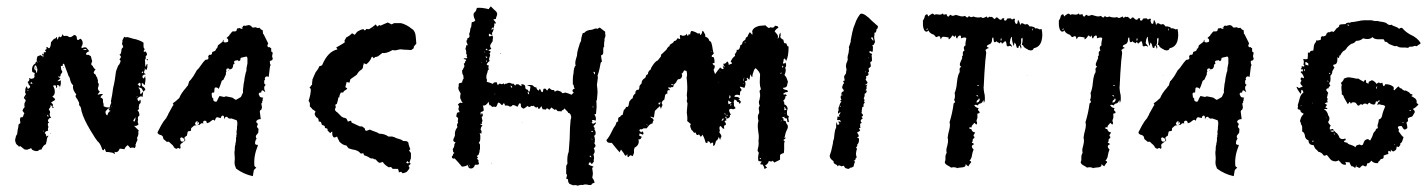

<svg xmlns="http://www.w3.org/2000/svg" viewBox="-20 -545 4504 606"><path d="M30 -93Q27 -101 28 -105L29 -109L30 -114Q32 -120 34 -121Q34 -122 36 -136Q39 -147 38 -151L41 -154L44 -156V-161L43 -166Q43 -172 46 -176Q50 -172 53 -178L55 -184L57 -188L54 -191Q54 -192 53 -193Q52 -194 51 -195Q52 -201 58 -207L57 -211V-216Q57 -221 60 -224Q62 -228 60 -230L58 -233Q54 -235 56 -238L58 -242L61 -246Q62 -250 59 -254L60 -259V-264Q62 -270 64 -273Q65 -271 66.5 -268Q68 -265 68 -264Q74 -268 75 -270Q76 -274 71 -277Q71 -281 67 -286Q75 -291 72 -298Q74 -300 75 -298L76 -297Q78 -295 86 -298Q91 -303 88 -309Q91 -312 89 -315L86 -316L82 -318Q78 -337 92 -345V-347L93 -349Q95 -351 97 -351Q95 -355 96 -359L97 -363L98 -367L103 -369L108 -371L110 -370L112 -368Q116 -366 118 -367Q118 -369 117 -370H115Q112 -370 114 -376Q116 -374 119 -373Q118 -375 118 -380H124Q126 -382 124 -384L123 -385L122 -387Q129 -390 127 -392L126 -394Q126 -395 128 -397L130 -396L132 -394Q134 -392 136 -393Q138 -395 140 -402L141 -412L144 -415L148 -420Q152 -424 154 -423L157 -426L158 -429Q160 -427 160 -425L161 -422L162 -419L163 -422L164 -425Q164 -428 167 -430Q172 -425 174 -430L176 -433L177 -438Q180 -429 187 -432Q192 -432 194 -431Q196 -429 199 -428H204L209 -431L213 -434Q218 -436 222 -429Q222 -412 233 -423Q238 -421 240 -415Q242 -409 240 -403L239 -401L238 -399Q236 -396 238 -393Q247 -397 252 -395Q257 -390 262 -383L258 -382L255 -380Q253 -379 251 -374Q254 -371 258 -372Q260 -372 261 -371Q265 -369 267 -367L271 -351Q268 -346 268 -343Q268 -339 273 -337Q272 -336 278 -328Q280 -328 281 -327V-325Q278 -323 276 -317Q275 -313 280 -311L282 -309L283 -306Q285 -301 287 -300V-297L288 -295Q290 -290 289 -289Q288 -284 292 -280L291 -273L289 -267Q289 -260 295 -256L293 -253L291 -251Q290 -250 288 -246L292 -247L297 -248Q301 -249 305 -248Q304 -248 304 -247Q304 -246 303 -245L301 -244Q299 -243 297 -237Q303 -236 305 -231V-225Q305 -221 307 -217V-210Q314 -205 327 -206Q326 -208 328 -213L331 -220V-222L330 -225Q334 -244 334 -246L337 -267Q343 -291 346 -319L348 -325L350 -330Q352 -338 356 -341L359 -347L361 -353L359 -355L357 -358Q366 -366 357 -372Q361 -374 362 -378L363 -384Q363 -393 369 -396L368 -400L366 -404Q364 -411 367 -412Q365 -417 368 -421L370 -425L372 -429Q376 -426 381 -428L386 -427L393 -425Q396 -424 401.5 -422.5Q407 -421 409 -421Q428 -415 433 -410V-399Q433 -393 437 -390L435 -387L433 -383Q437 -380 440 -383L442 -379L444 -375Q445 -371 440 -368V-361Q440 -358 437 -356Q438 -355 438 -350V-344Q438 -336 441 -334V-337L442 -340Q442 -343 446 -342L445 -338V-332Q443 -324 441 -324Q440 -324 437 -330V-325L435 -319Q433 -313 441 -311L437 -310L434 -309Q432 -308 429 -305L430 -303V-300Q432 -298 434 -297L438 -305Q440 -295 439 -290L438 -284L437 -277Q435 -277 434 -278L432 -281Q431 -284 427 -281L429 -273Q433 -271 435 -269L437 -266L439 -263L436 -259L432 -256Q430 -240 430 -239Q426 -242 421 -240L418 -238L414 -235Q413 -228 419 -225L420 -226V-228Q421 -231 422 -230Q425 -228 424 -224Q424 -218 420 -217Q418 -209 418 -207V-204L419 -202Q419 -201 414 -196Q420 -193 420 -180Q413 -177 416 -166Q414 -164 415 -159L416 -156L417 -152Q411 -146 403 -148L407 -144L411 -140L418 -133Q418 -131 416 -129Q418 -124 416 -118L414 -113L412 -108Q415 -107 413 -101L411 -97L409 -93Q410 -89 407 -89Q409 -85 408 -83L405 -77Q402 -80 398 -79H395L391 -78L387 -83L383 -87Q374 -80 373 -74L366 -75L358 -76Q352 -61 341 -66L342 -63L343 -60Q342 -58 339 -61L337 -62L335 -63Q321 -66 315 -65Q314 -67 312.5 -70.5Q311 -74 311 -75Q309 -77 309 -74L308 -72L307 -71Q305 -70 303.5 -72Q302 -74 301 -78Q296 -93 288 -99L280 -110L272 -123Q266 -132 256 -150Q238 -183 235 -206L233 -209L230 -213Q229 -217 230 -220L226 -228L224 -232L221 -236Q216 -242 221 -247Q216 -252 212 -261Q209 -271 211 -276Q205 -280 202 -291L200 -299Q200 -300 199 -301.5Q198 -303 197 -304Q196 -305 196 -306L193 -315L189 -325Q182 -343 182 -344Q177 -344 178 -337Q173 -337 172 -336L173 -327Q175 -321 177 -318L171 -309Q172 -305 170 -304Q168 -302 163 -304Q164 -301 171 -298Q164 -291 161 -289Q168 -288 172 -292V-280Q171 -275 169 -269Q169 -276 160 -277Q162 -269 157 -267V-275H154L151 -276Q148 -276 148 -273Q153 -265 153 -255Q153 -245 145 -240L148 -238L149 -237L151 -235Q153 -235 154 -231Q152 -227 148 -226L145 -224L141 -221Q151 -215 145 -209Q153 -206 147 -204L145 -206L144 -209Q143 -212 140 -213Q139 -212 139 -210L140 -209Q140 -208 134 -200Q137 -196 138 -192V-189L137 -186Q136 -180 142 -172Q137 -175 132 -167Q130 -162 135 -158Q128 -156 133 -144Q130 -139 132 -132Q125 -133 121 -125Q126 -122 126 -114L132 -117Q134 -116 130 -112L129 -109L128 -106Q128 -102 127 -99L126 -95L125 -90Q120 -88 117 -84L113 -78L111 -73Q102 -73 101 -69Q93 -66 82 -72L81 -73L80 -75Q78 -78 77 -77L73 -75Q70 -75 68 -73Q64 -72 60 -73Q56 -73 54 -76Q51 -79 49 -80L44 -84Q39 -80 37 -86Q33 -87 30 -93ZM97 -330Q95 -336 94 -338Q91 -339 90 -338Q88 -334 88 -326Q90 -327 92 -324Q94 -321 95 -315Q98 -316 97 -320Q99 -325 97 -330ZM313 -193V-189L314 -186Q315 -182 319 -181Q321 -192 329 -195L327 -196L325 -197Q323 -197 323 -199Q324 -200 325 -201Q326 -202 327 -202Q322 -204 319 -200L316 -197ZM427 -266 425 -267 422 -268Q419 -270 417 -268Q425 -260 422 -250Q424 -248 427 -250L429 -253L432 -256L430 -261ZM421 -284 418 -282 414 -279Q415 -279 417 -277L419 -274Q419 -271 423 -274Q425 -282 421 -284ZM405 -171 402 -167Q399 -163 404 -161Q409 -169 407 -175ZM242 -388Q250 -386 254 -389Q249 -392 242 -388ZM78 -286 77 -284 76 -281H82Q83 -282 81 -284L80 -285ZM431 -320 429 -318 427 -315Q428 -314 429 -314Q430 -314 430 -315L432 -316Q432 -319 431 -320ZM129 -181 130 -179V-178Q132 -175 133 -178L132 -181L130 -183Q129 -183 129 -181ZM447 -358V-354L444 -356L441 -358ZM330 -211 335 -206Q332 -211 330 -211ZM410 -237 415 -242Q412 -242 410 -237ZM71 -261Q66 -261 65 -260Q68 -258 71 -261ZM93 -328 92 -330V-332L94 -331L95 -329Q94 -329 93 -328ZM97 -351V-346Q99 -348 97 -351ZM178 -330 179 -332 180 -333Q182 -330 178 -330ZM118 -131 116 -133Q115 -131 115.5 -130.5Q116 -130 118 -131ZM62 -237Q63 -238 63 -239Q62 -240 62 -239Q61 -239 61 -238Q61 -237 62 -237ZM327 -206V-202Q329 -204 327 -206ZM139 -124 140 -125Q142 -124 141 -123ZM104 -349H105V-351Q104 -351 104 -349ZM115 -361Q115 -363 114 -363Q114 -361 115 -361ZM169 -266H168Q168 -268 169 -268ZM167 -281H168ZM398 -91H399L398 -92ZM141 -162H142Z M477 -126Q478 -127 478 -129Q480 -133 489 -150Q497 -164 502 -169Q505 -172 506 -175Q506 -176 507.5 -178Q509 -180 510 -182Q511 -184 511 -185Q512 -186 512 -187L517 -196L522 -205L526 -212H527V-217L525 -219Q526 -219 535 -226Q537 -228 540 -230.5Q543 -233 544 -234L546 -236Q551 -250 568 -269L569 -271Q571 -273 573 -275L577 -288Q581 -291 590 -304Q593 -309 596.5 -315Q600 -321 601 -323Q607 -328 615 -340Q621 -349 628 -356L634 -357Q635 -357 637 -359L638 -361V-362L637 -367L640 -372H644Q648 -372 649 -376L650 -381L658 -384L661 -387Q663 -388 661 -390V-391Q665 -391 666 -395L668 -402L681 -412L683 -414L684 -419H687Q686 -419 686 -418Q684 -416 686 -413Q688 -411 691 -411L697 -412Q698 -412 700 -414Q701 -417 700 -418V-420L699 -422Q697 -424 695 -425L698 -428Q704 -432 705 -436L707 -438Q709 -441 711 -443L714 -446H722Q724 -446 725 -447L727 -449L728 -455L735 -456Q736 -457 737 -457Q739 -454 742 -454Q746 -454 747 -458V-459Q747 -462 746 -463L752 -464H753Q755 -462 756 -464L766 -466L773 -463L774 -461Q775 -458 779 -458L788 -459L791 -457Q794 -456 797 -457L798 -458L804 -452Q804 -451 806 -451L809 -450L810 -441V-439Q813 -436 813 -435Q819 -424 826 -409V-407L824 -402V-400L825 -398L827 -396H832Q833 -393 836 -393V-384Q836 -382 839 -380L841 -379L839 -369V-366L841 -360L839 -355L836 -354Q830 -353 832 -349V-345L833 -342L834 -341V-339L833 -337Q832 -336 832 -334L828 -302L826 -303L823 -304Q820 -304 818 -302Q815 -299 816 -296L817 -294L815 -292Q814 -291 814 -289V-283Q814 -280 817 -278H819Q818 -277 816 -274L814 -271V-266Q814 -262 815 -261L816 -259V-257L817 -256V-254L812 -258Q809 -261 806 -259Q804 -253 804 -253L805 -252L802 -253H800L798 -251Q795 -248 797 -247Q799 -241 801 -239L804 -238L807 -237H811L810 -235Q809 -234 809 -230L810 -228Q806 -227 808 -223V-222L807 -221Q805 -219 805 -217L807 -206L806 -204V-202Q805 -198 803 -198Q800 -196 800 -193L803 -169Q795 -169 791 -165Q787 -161 790 -158L794 -154L792 -148Q790 -145 792 -143L796 -138L795 -126L788 -117Q787 -114 788 -111L790 -107Q785 -102 785 -92Q785 -91 787 -89Q788 -88 790 -88H793L794 -86Q780 -52 783 -22Q783 -20 786 -18L789 -16L782 -9Q782 -8 781 -7L778 11Q749 5 725 -13L723 -19Q719 -26 721 -42V-48Q719 -62 721 -72Q721 -82 722 -86L723 -88V-91Q725 -99 725 -101V-111Q727 -113 726 -118L727 -121V-123Q726 -127 727 -133L728 -138V-144L729 -152V-159Q729 -161 728 -162Q728 -166 725 -166L711 -171H708L706 -170L704 -171L702 -172H700L699 -173Q699 -176 697 -176Q694 -177 693 -176Q688 -174 688 -169H687V-175Q687 -180 683 -180Q681 -180 680 -179Q678 -177 678 -176L677 -172Q676 -173 674 -173L666 -175Q663 -175 661 -172L658 -164L655 -166Q653 -168 650 -166L641 -159Q640 -159 639 -158L633 -156L632 -160Q631 -164 627 -164H625Q624 -164 622 -162Q621 -161 621 -159L622 -155L619 -156H616L614 -155L610 -151L602 -150L594 -149Q593 -149 592 -148L585 -142L584 -141L583 -139V-133Q581 -131 577 -131Q572 -131 572 -127L570 -117L564 -113Q563 -112 563 -112Q563 -110 562 -110Q562 -108 563 -107L565 -103L564 -101Q564 -100 563 -100L551 -91Q549 -89 549 -86L550 -79L548 -75L545 -77Q542 -79 540 -77L536 -75L535 -76Q532 -77 529 -80Q528 -85 519 -92L515 -96Q513 -98 511 -98L507 -97L496 -106L494 -114L492 -116Q489 -119 487 -119Q480 -120 477 -126ZM656 -253H653Q648 -253 648 -248L649 -240Q649 -238 650 -237L654 -233L653 -232Q653 -225 660 -224H661Q665 -224 665 -227Q667 -229 667 -231L670 -237Q672 -241 673 -242L687 -239Q689 -239 690 -240L693 -241L713 -237L722 -231Q724 -229 727 -231L739 -238L741 -240L746 -251Q747 -251 747 -253Q746 -258 748 -271L749 -280L751 -290L752 -299L754 -308L755 -313L756 -317Q757 -318 757.5 -321Q758 -324 758 -326V-330L759 -335L760 -340L761 -345V-362L759 -366Q756 -367 755 -366L742 -363Q739 -363 739 -359L738 -354L733 -352Q733 -354 730 -355H728L726 -354H723Q722 -354 721 -353L719 -351V-348L720 -346L721 -345L718 -343Q716 -341 716 -340Q715 -327 708 -327L707 -326L705 -325Q705 -327 704 -327L703 -328Q702 -328 701 -329Q700 -330 699 -329L696 -328Q693 -325 694 -322Q695 -321 695 -320L693 -316V-310L685 -293L681 -291Q679 -289 679 -287Q674 -271 670 -264Q668 -269 661 -269Q657 -269 657 -264ZM551 -111 549 -109Q548 -108 549 -107Q549 -98 555 -98H558Q562 -99 562 -102V-105L561 -107L556 -110Q555 -112 551 -111ZM602 -150 604 -151H605L608 -154Q608 -158 607 -159L605 -160L603 -162H601Q599 -162 597 -159V-158L596 -156Q595 -154 596 -153L598 -151Q599 -150 602 -150ZM604 -158Q605 -158 605 -157V-155L601 -159Q604 -159 604 -158ZM744 -456 743 -459 747 -460 746 -458Q745 -456 744 -456ZM702 -321 701 -323 703 -324Q703 -322 702 -321ZM696 -168V-169L697 -170Q697 -168 696 -168Z M958 -209V-219Q957 -223 954 -227Q961 -247 961 -263Q960 -266 957 -269L961 -273L962 -275L965 -278V-284L966 -291Q966 -295 967 -296L970 -303L973 -310Q976 -318 980 -322Q984 -326 988 -336L995 -338L997 -340Q1015 -383 1045 -389Q1044 -392 1041 -395L1055 -403L1068 -411V-414L1067 -416Q1070 -422 1073 -427Q1084 -432 1091 -440L1095 -438L1099 -435L1102 -438L1105 -442Q1107 -445 1111 -447L1119 -451Q1125 -453 1127 -453L1129 -451L1131 -449L1133 -450Q1135 -452 1137 -454L1141 -453H1145L1156 -460L1166 -468L1168 -465L1171 -461Q1174 -464 1177 -466L1181 -464L1192 -469L1204 -474L1216 -468L1220 -470L1224 -472H1245Q1256 -470 1272 -460L1277 -456Q1278 -455 1280.5 -453.5Q1283 -452 1284 -451Q1291 -443 1292 -431L1293 -420L1294 -407Q1287 -400 1286 -397V-393L1278 -387L1263 -388Q1252 -388 1249 -389Q1242 -390 1232 -387Q1227 -385 1219 -387Q1198 -375 1187 -378Q1180 -373 1174 -368L1170 -366L1164 -365L1160 -361L1157 -364L1155 -366Q1154 -365 1153 -365Q1149 -352 1136 -342L1132 -344L1128 -345Q1128 -343 1127.5 -341Q1127 -339 1126 -338V-336Q1126 -328 1119 -324Q1112 -320 1106 -309L1096 -302L1086 -295Q1085 -292 1083 -284L1079 -285L1074 -286L1073 -282L1072 -278L1071 -274L1070 -270L1076 -266L1074 -263L1071 -261Q1065 -258 1063 -253H1056Q1051 -245 1051 -238Q1049 -238 1048 -237L1046 -227L1043 -217L1041 -216L1038 -214L1039 -211L1040 -207Q1038 -204 1037 -198L1038 -197L1039 -195L1042 -192Q1046 -190 1047 -188L1052 -183Q1058 -176 1063 -174L1068 -173L1073 -171L1076 -166L1078 -161L1083 -163L1088 -164L1090 -158L1103 -152L1116 -146H1123Q1124 -145 1126 -143.5Q1128 -142 1130 -141L1131 -140L1132 -137L1133 -133H1135L1136 -132L1142 -134L1147 -136L1154 -133L1162 -130Q1172 -127 1177 -123Q1194 -123 1206 -114H1218Q1227 -112 1230 -109H1232L1234 -108L1244 -105Q1247 -104 1253 -100Q1261 -100 1264 -99L1266 -98Q1268 -96 1269 -95Q1269 -91 1271 -85L1275 -74L1271 -70L1274 -66L1277 -62V-46L1272 -31H1274L1275 -30Q1277 -27 1273 -25L1271 -23L1269 -21L1271 -19L1272 -17Q1273 -13 1269 -9L1266 -5L1263 -2L1258 0L1251 2L1248 -1L1246 -3L1243 -2L1239 -1L1238 -7L1236 -12H1219L1218 -14Q1216 -16 1214 -18L1207 -17Q1193 -25 1188 -34L1179 -31Q1174 -32 1172 -35L1169 -38L1166 -42Q1165 -41 1160 -43L1157 -45H1154Q1153 -44 1148 -46L1142 -50L1135 -53L1129 -55L1127 -61H1123L1119 -60L1113 -66Q1104 -72 1093 -73Q1091 -74 1080 -77Q1078 -79 1077 -81L1073 -86Q1063 -86 1051 -98Q1051 -100 1049.5 -102Q1048 -104 1046.5 -107.5Q1045 -111 1044 -114Q1038 -111 1034 -111Q1027 -116 1029 -129Q1028 -130 1025 -128L1024 -126L1022 -125L1014 -133Q1014 -138 1013 -139L1010 -140L1006 -141Q1005 -142 1005 -147Q1002 -149 996 -151L993 -160L989 -161L986 -162Q986 -173 978 -175Q976 -178 974 -182L973 -186Q974 -189 976 -193L971 -197L965 -201L964 -203L962 -205ZM1265 -37 1264 -34 1262 -31Q1268 -28 1271 -31ZM1157 -457 1158 -455Q1159 -455 1159 -456Q1158 -457 1157 -457Z M1410 -55Q1408 -57 1414 -63Q1409 -64 1410 -70Q1408 -73 1410 -76L1412 -79L1413 -82L1414 -85V-89Q1416 -94 1418 -96Q1409 -97 1411 -106L1414 -112L1416 -118Q1414 -132 1424 -144Q1420 -151 1426 -158Q1424 -162 1425 -164L1426 -170Q1425 -175 1420 -177L1421 -183L1422 -187Q1423 -191 1431 -191Q1429 -194 1427 -200V-203L1428 -205Q1430 -210 1425 -215Q1432 -222 1434 -221L1436 -220Q1439 -220 1440 -221Q1440 -222 1439 -223L1437 -225Q1435 -226 1436 -229Q1430 -234 1434 -250L1431 -255L1428 -261Q1425 -268 1428 -273Q1427 -280 1429 -282L1433 -283L1439 -285Q1438 -287 1440 -291L1441 -294L1443 -296V-301L1442 -308Q1440 -310 1439 -314V-318L1438 -322Q1440 -323 1442 -328L1444 -332L1446 -336L1445 -340L1444 -344L1445 -345Q1446 -346 1447 -346L1448 -349Q1448 -353 1451 -353Q1452 -357 1449 -357L1446 -358L1443 -361H1454Q1456 -362 1454 -364L1453 -366V-367Q1455 -372 1451 -376Q1453 -382 1449 -391Q1452 -398 1451 -402H1456L1455 -407L1453 -411Q1451 -418 1455 -419Q1453 -425 1460 -426Q1462 -428 1462 -433L1461 -436V-439L1463 -444L1464 -450Q1464 -456 1467 -459L1468 -467L1469 -475Q1478 -476 1480 -481Q1472 -496 1476 -505Q1480 -506 1482 -511L1484 -516L1485 -520Q1499 -522 1523 -516L1524 -519L1526 -521Q1527 -523 1529 -525L1534 -520L1539 -515Q1548 -508 1549 -503Q1550 -501 1548 -495L1546 -490L1545 -485Q1539 -485 1537 -483Q1546 -475 1545 -470L1543 -471L1541 -472L1540 -468V-464Q1538 -457 1537 -456Q1539 -453 1536 -446L1533 -441Q1533 -437 1534 -435Q1531 -434 1529 -436L1527 -437L1525 -439Q1523 -437 1523 -436V-432Q1525 -428 1533 -433Q1536 -432 1536 -425L1535 -420V-415L1531 -409L1528 -404Q1525 -398 1531 -391Q1524 -388 1521 -386Q1527 -384 1528 -383Q1529 -380 1525 -376Q1527 -374 1527 -370L1525 -364Q1522 -356 1526 -353L1521 -349L1517 -344Q1514 -340 1523 -338Q1520 -332 1523 -326Q1518 -322 1519 -318Q1512 -302 1517 -293V-291L1516 -287Q1530 -283 1536 -280Q1537 -284 1540 -285H1543L1547 -286Q1548 -284 1549.5 -280.5Q1551 -277 1551 -276Q1553 -278 1555 -280L1557 -281Q1560 -281 1561 -280Q1565 -278 1569 -282L1573 -278Q1574 -282 1580 -281Q1585 -285 1591 -283L1595 -281Q1598 -280 1601 -281L1602 -279L1604 -277Q1606 -275 1607 -275Q1607 -278 1610 -279H1615L1618 -278L1620 -276L1626 -273V-276L1625 -279Q1636 -280 1638 -272V-268L1639 -265Q1640 -263 1647 -261Q1645 -258 1652 -256Q1652 -258 1652.5 -261Q1653 -264 1653.5 -266Q1654 -268 1654 -269.5Q1654 -271 1654 -272L1649 -274L1643 -276Q1657 -278 1662 -275L1664 -273L1666 -271Q1668 -270 1674 -268Q1672 -264 1680 -259L1682 -262L1684 -265L1686 -262L1687 -259Q1688 -255 1692 -254Q1694 -256 1694 -258L1695 -263Q1695 -266 1702 -265Q1706 -258 1708 -260L1710 -264Q1712 -266 1714 -267Q1719 -262 1722 -261H1726Q1730 -261 1731 -255Q1736 -260 1741 -259L1747 -257L1752 -255Q1753 -248 1764 -253L1774 -250L1784 -246L1791 -253Q1786 -256 1787 -260Q1788 -264 1794 -265L1792 -269Q1791 -271 1791 -274Q1791 -276 1790 -277L1788 -279V-294Q1788 -297 1788.5 -303Q1789 -309 1790 -312Q1791 -334 1797 -338Q1794 -346 1798 -359L1801 -369L1802 -379L1804 -388L1807 -398Q1810 -410 1814 -416Q1814 -425 1819 -440Q1820 -440 1822 -441Q1824 -442 1825 -442Q1831 -450 1847 -451L1851 -452L1856 -454Q1861 -456 1866 -454Q1868 -455 1870 -456.5Q1872 -458 1873 -458L1882 -451L1890 -445V-439L1891 -434Q1891 -428 1888 -423V-417L1887 -411Q1886 -404 1887 -398Q1884 -396 1884 -391V-382Q1885 -372 1877 -370Q1878 -359 1880 -351Q1879 -351 1876 -347L1874 -337L1872 -327Q1869 -314 1866 -306Q1868 -300 1866 -292L1865 -284L1864 -277Q1866 -263 1866 -253L1865 -241L1864 -229L1862 -227Q1863 -221 1863 -206L1862 -196L1861 -185H1859L1856 -184Q1863 -174 1860 -164Q1851 -168 1848 -165Q1852 -160 1847 -158Q1850 -154 1854 -155L1857 -157L1861 -159Q1862 -155 1853 -147Q1859 -139 1856 -136Q1860 -132 1860 -125Q1860 -117 1855 -117Q1860 -105 1856 -92Q1864 -84 1854 -77Q1857 -72 1857 -68Q1857 -62 1853 -58Q1855 -52 1855 -46L1854 -40V-34L1852 -32Q1850 -29 1848 -27Q1843 -32 1842 -34L1840 -31L1837 -27Q1839 -24 1845 -22L1849 -21L1854 -18Q1849 -16 1849 -15L1850 -8L1851 -1Q1852 4 1850 12Q1848 16 1853 21L1855 26L1857 31L1853 33L1848 35Q1848 39 1843 39H1839L1835 38Q1824 36 1820 39Q1816 38 1811 39L1803 41Q1796 38 1789 40Q1785 38 1777 35Q1774 31 1773 27V22Q1773 20 1767 19L1768 15L1769 11Q1771 6 1767 4V-18Q1767 -24 1771 -28Q1769 -52 1775 -66Q1779 -110 1779 -141Q1779 -143 1781 -167Q1784 -174 1782 -180Q1780 -188 1773 -189Q1773 -191 1771 -193L1768 -196Q1763 -201 1762 -203Q1762 -202 1761 -202L1760 -200L1757 -198Q1753 -197 1752 -193Q1750 -194 1746 -194H1742Q1739 -194 1735 -200Q1733 -200 1731 -198L1728 -200L1726 -202Q1723 -203 1720 -206Q1716 -199 1714 -199Q1713 -199 1706 -204Q1705 -200 1701 -199L1697 -200H1693Q1692 -202 1690.5 -205.5Q1689 -209 1689 -210L1685 -205Q1684 -202 1682 -202Q1678 -199 1678 -208Q1675 -205 1671 -206Q1666 -208 1665 -212Q1664 -209 1657 -211Q1651 -204 1644 -211Q1642 -207 1639 -206L1636 -204L1633 -202Q1624 -205 1624 -211V-215Q1624 -217 1622 -219Q1618 -219 1617 -215L1615 -211L1613 -208Q1605 -213 1601 -213Q1598 -215 1596 -211Q1590 -206 1585 -211L1580 -212H1574L1573 -214V-216Q1573 -218 1569 -219Q1566 -213 1565 -213L1563 -214L1560 -217Q1557 -221 1552 -221Q1552 -220 1550 -216L1548 -211Q1545 -205 1539 -209Q1535 -206 1532 -209L1529 -212Q1528 -213 1525 -213Q1524 -214 1522 -224Q1514 -210 1504 -212L1506 -204L1507 -196Q1506 -196 1505 -195Q1504 -194 1503 -193L1499 -192Q1495 -191 1498 -182Q1500 -186 1501 -189Q1504 -184 1504 -182Q1504 -177 1500 -176Q1502 -166 1503 -163Q1499 -159 1502 -154H1496Q1496 -152 1499 -151L1501 -150L1503 -148Q1498 -146 1497 -136Q1499 -132 1500 -131Q1500 -126 1499 -123L1497 -124L1494 -125L1496 -117V-108Q1496 -99 1491 -94Q1496 -90 1495 -86V-74L1494 -71Q1492 -68 1494 -66L1492 -62L1491 -58Q1490 -55 1485 -53Q1487 -49 1489 -47L1485 -45Q1492 -38 1490 -37V-34Q1490 -33 1492 -29Q1491 -25 1486 -25H1479Q1477 -17 1471 -14Q1462 -11 1458 -18Q1458 -18 1457 -20Q1456 -23 1456 -25Q1452 -20 1438 -19L1427 -32L1415 -45Q1410 -43 1407 -47Q1404 -51 1410 -55ZM1531 -453Q1531 -452 1532 -451Q1533 -451 1534 -452Q1535 -453 1537 -456L1536 -457L1534 -458Q1532 -454 1531 -453ZM1650 -247Q1651 -248 1649 -252L1648 -255L1647 -257Q1643 -250 1650 -247ZM1514 -367Q1513 -368 1513 -367Q1513 -365 1514 -364L1517 -361Q1518 -362 1518 -363L1517 -365Q1515 -367 1514 -367ZM1857 -318H1852L1854 -316L1855 -314Q1855 -312 1857 -310Q1858 -311 1858 -314ZM1597 -270 1595 -273Q1593 -275 1591 -275Q1593 -271 1594 -268Q1595 -268 1597 -270ZM1842 -55V-52L1841 -50Q1846 -48 1847 -49ZM1852 -130Q1848 -134 1846 -130Q1849 -127 1852 -130ZM1512 -388 1518 -386V-389L1517 -392L1515 -390Q1513 -389 1512 -388ZM1853 -205Q1852 -206 1852 -212Q1849 -205 1853 -205ZM1516 -349V-356Q1512 -350 1516 -349ZM1458 -18Q1463 -20 1463 -25Q1461 -21 1458 -18ZM1851 -105 1845 -108Q1848 -104 1851 -105ZM1509 -382V-383Q1508 -382 1508 -381Q1509 -381 1511 -379Q1512 -380 1510 -381ZM1500 -349 1499 -348V-347Q1502 -347 1500 -349ZM1560 -376V-378Q1557 -378 1559 -376Q1560 -375 1560 -376ZM1459 -24Q1460 -25 1458 -25Q1457 -24 1459 -24ZM1627 -158 1629 -160Q1627 -160 1627 -158ZM1543 -249H1541V-248Q1543 -246 1543 -249ZM1532 -31V-29Q1532 -28 1533 -29V-30Q1533 -31 1532 -31ZM1122 -83V-82Q1123 -83 1122 -83Z M1911 -94H1905L1900 -95Q1896 -96 1894 -103Q1902 -111 1912 -132Q1916 -141 1922 -149L1924 -153L1925 -157Q1927 -162 1931 -161V-171Q1933 -176 1937 -176Q1941 -183 1945 -182L1949 -198Q1955 -202 1956 -208Q1961 -205 1964 -212L1965 -219Q1966 -221 1966 -224Q1972 -233 1977 -235Q1977 -240 1980 -245L1983 -248L1986 -251Q1984 -255 1988 -259Q1990 -263 1995 -261L1998 -267V-271Q1998 -275 2005 -282Q2005 -293 2016 -299L2018 -302L2019 -306Q2020 -309 2025 -311Q2025 -320 2034 -326Q2034 -331 2043 -343Q2052 -354 2056 -354L2059 -358L2063 -363Q2068 -368 2066 -372Q2070 -375 2080 -385L2084 -389L2086 -393Q2089 -398 2093 -399Q2093 -403 2097 -406L2101 -408L2105 -411Q2107 -416 2110 -416Q2112 -416 2114 -418Q2117 -421 2118 -424H2120L2122 -423Q2125 -421 2127 -423Q2125 -431 2126.5 -433.5Q2128 -436 2134 -432Q2146 -432 2147 -439Q2151 -427 2153 -435Q2154 -436 2154 -438L2156 -437L2158 -435Q2159 -444 2162 -447Q2164 -448 2174 -444L2178 -442L2181 -440Q2186 -438 2187 -441Q2189 -439 2189 -438L2190 -436L2191 -434Q2194 -437 2195 -440L2196 -444L2197 -448Q2201 -446 2202 -443L2203 -440L2205 -438L2206 -434V-429Q2214 -427 2217 -421L2219 -416Q2220 -415 2224 -413L2225 -410L2226 -407L2228 -399L2229 -392Q2231 -379 2233 -376L2231 -374L2229 -372Q2225 -370 2227 -365H2232Q2236 -358 2235 -346H2232L2229 -345Q2231 -339 2236 -338Q2236 -332 2235 -330L2234 -328L2233 -327Q2231 -325 2237 -311L2245 -322L2253 -332Q2258 -327 2262 -327Q2266 -327 2261 -335L2263 -336H2265Q2263 -342 2263 -344Q2269 -342 2275 -351Q2280 -349 2280 -340Q2287 -344 2290 -344Q2291 -347 2286 -351L2289 -356L2292 -361Q2298 -368 2300 -368V-371L2299 -374Q2307 -382 2305 -388Q2311 -386 2314 -392L2316 -398L2317 -403Q2322 -403 2323 -409Q2323 -410 2323.5 -411.5Q2324 -413 2325 -414Q2329 -418 2332 -419L2333 -422L2334 -425Q2335 -428 2339 -429L2342 -436L2346 -443Q2348 -443 2350 -440L2352 -438L2354 -435Q2355 -436 2355 -441L2354 -447Q2358 -458 2372 -462Q2374 -463 2378 -463.5Q2382 -464 2384 -464L2396 -465L2400 -461L2404 -458Q2407 -455 2411 -459Q2423 -455 2426 -464L2430 -463H2433Q2435 -462 2437 -457Q2430 -455 2425 -446L2430 -440L2434 -435Q2437 -429 2434 -423Q2438 -424 2439 -431L2440 -437Q2442 -441 2443 -442Q2444 -439 2444 -433L2443 -431V-429Q2442 -425 2453 -419V-416L2454 -413Q2454 -410 2457 -408Q2462 -410 2463 -405L2465 -400Q2467 -398 2469 -398Q2469 -366 2461 -352Q2460 -358 2456 -360Q2455 -361 2454 -359Q2453 -357 2453 -353L2451 -345Q2456 -343 2459 -348Q2464 -337 2458 -331Q2463 -324 2456 -308Q2460 -305 2463 -298L2465 -292L2467 -287L2465 -280L2464 -274Q2461 -268 2452 -268Q2450 -264 2458 -262L2461 -261H2463Q2466 -260 2467 -257Q2466 -254 2462 -254H2460L2458 -253Q2454 -251 2452 -249Q2454 -245 2457 -247H2460L2463 -244Q2463 -242 2462 -242H2460L2459 -241Q2460 -234 2452 -227Q2457 -221 2455 -216Q2465 -212 2466 -202Q2463 -194 2464 -187Q2464 -179 2469 -179Q2471 -176 2468 -173L2469 -167L2470 -160Q2465 -158 2465 -163L2464 -168Q2464 -170 2462 -172Q2456 -170 2456 -175Q2459 -177 2457 -179Q2458 -175 2455 -175L2453 -176H2450Q2449 -173 2450 -172H2452L2453 -170V-164Q2460 -164 2461 -160V-158L2462 -156Q2464 -152 2466 -150Q2468 -142 2464 -136Q2464 -135 2461 -129L2459 -123L2458 -118Q2455 -109 2457 -109Q2457 -109 2460 -112Q2461 -108 2452 -103L2455 -101L2457 -98Q2455 -96 2455 -92V-73L2454 -62Q2443 -59 2442 -55V-41L2424 -32L2422 -34Q2421 -36 2419 -38Q2417 -33 2407 -37Q2402 -25 2396 -24Q2394 -22 2397 -20L2399 -18L2401 -16Q2397 -13 2392 -12Q2393 -14 2391 -19L2389 -22L2387 -26H2381Q2379 -28 2381 -31L2383 -33L2384 -35L2379 -36Q2375 -36 2374 -37Q2371 -45 2375 -63L2371 -69L2372 -76L2374 -84Q2375 -94 2374 -101Q2375 -106 2375 -116L2373 -132Q2370 -153 2374 -163Q2369 -180 2376 -188V-194L2375 -200Q2374 -207 2378 -211Q2373 -222 2377 -230Q2378 -231 2378 -236L2379 -240V-248L2378 -253Q2376 -260 2381 -262V-267Q2378 -273 2378 -286Q2379 -301 2379 -310Q2378 -318 2365 -330Q2360 -326 2359 -321L2356 -312L2355 -308V-305Q2355 -302 2354 -302Q2352 -302 2348 -311L2347 -302L2345 -293L2338 -300Q2336 -298 2337 -296L2338 -294L2339 -293L2336 -290Q2334 -290 2331 -289Q2336 -279 2329 -267L2326 -269L2322 -270Q2318 -272 2315 -271Q2316 -270 2316 -268Q2320 -265 2320 -262Q2321 -258 2316 -256Q2316 -247 2315 -244L2311 -245Q2310 -246 2308 -246Q2298 -246 2298 -240L2302 -239H2307Q2313 -237 2314 -235Q2316 -232 2313 -232H2310L2314 -229L2318 -225Q2319 -221 2314 -217Q2312 -225 2307 -223Q2306 -229 2298 -231L2297 -227L2296 -224Q2295 -221 2297 -217Q2294 -212 2302 -204Q2294 -198 2291 -201Q2274 -204 2287 -183Q2282 -182 2284 -177Q2280 -170 2271 -171L2273 -165Q2267 -164 2267 -162L2269 -159L2271 -155Q2272 -151 2269 -150Q2266 -150 2266 -148Q2264 -145 2266 -139Q2262 -138 2259 -142L2257 -145Q2255 -147 2253 -147Q2250 -144 2251 -138L2252 -133Q2252 -130 2250 -128Q2257 -118 2257 -116Q2257 -114 2256 -112L2254 -108L2253 -103Q2252 -105 2250.5 -108.5Q2249 -112 2249 -113L2247 -109L2246 -106Q2243 -102 2242 -102Q2241 -101 2239 -98L2238 -93Q2237 -88 2233 -84Q2230 -85 2231 -94Q2227 -97 2223 -91Q2220 -100 2213 -99Q2214 -95 2212.5 -94Q2211 -93 2207 -95Q2203 -111 2197 -120Q2196 -118 2194 -115Q2192 -114 2192 -113L2189 -117L2186 -121Q2182 -117 2179 -120Q2176 -122 2176 -127Q2172 -124 2169 -128L2166 -132Q2164 -134 2163 -134L2161 -139L2159 -144Q2157 -151 2161 -153Q2151 -161 2149 -163Q2150 -169 2149 -179Q2147 -192 2148 -195L2150 -219Q2146 -226 2149 -233Q2147 -248 2148 -249Q2151 -268 2147 -301Q2150 -308 2147 -321L2139 -323Q2138 -320 2137 -318.5Q2136 -317 2135 -315.5Q2134 -314 2133 -313.5Q2132 -313 2131 -313Q2135 -307 2131 -300Q2127 -294 2120 -295Q2115 -289 2114 -285L2112 -283L2110 -281L2106 -277Q2106 -270 2103 -270H2099Q2098 -270 2096 -268L2094 -269H2092Q2090 -270 2088 -267Q2095 -264 2094 -260Q2088 -262 2087 -258Q2085 -255 2087 -250Q2080 -249 2079 -243L2078 -237L2077 -231Q2067 -224 2069 -218L2070 -216L2071 -214Q2071 -212 2068 -207L2066 -201L2063 -210L2055 -203L2047 -195Q2046 -189 2044 -175Q2042 -173 2039 -175L2037 -176L2034 -177Q2032 -175 2035 -174L2038 -172L2040 -171Q2044 -166 2043 -165L2041 -162Q2040 -161 2040 -156Q2033 -154 2029 -150L2025 -145L2021 -140H2011Q2009 -138 2006 -137H2000Q1997 -134 1999 -131L2002 -129L2004 -127Q2005 -128 2007 -131Q2014 -124 2009 -120L2004 -122L1999 -124Q1998 -123 1998 -120V-116L2002 -115L2006 -113Q2005 -112 2003 -109Q2004 -108 2001 -106Q1998 -104 1995 -106Q2000 -88 1983 -79Q1981 -73 1981 -72V-67Q1982 -62 1977 -52L1971 -55L1968 -54L1966 -52Q1964 -48 1961 -50Q1960 -51 1960 -59Q1956 -52 1953 -54L1951 -57L1949 -61L1940 -73Q1939 -72 1939 -71L1938 -69Q1938 -68 1937 -67Q1936 -66 1936 -64L1929 -72L1923 -79ZM2278 -223 2279 -219V-216L2282 -217L2285 -218Q2287 -219 2289 -223Q2282 -223 2280 -228Q2278 -226 2278 -223ZM2257 -164Q2264 -164 2264 -171Q2262 -172 2260.5 -170Q2259 -168 2257 -164ZM2455 -206 2456 -205V-204Q2456 -199 2455 -197L2463 -199L2458 -204V-206Q2458 -207 2457 -208ZM2281 -235H2284Q2288 -240 2283 -245Q2281 -235 2281 -235ZM2329 -302Q2327 -297 2325 -289Q2328 -289 2329 -302ZM2058 -220 2059 -217 2060 -214 2062 -216 2063 -218Q2066 -220 2064 -222ZM2268 -176 2270 -174 2271 -171Q2274 -174 2273 -176Q2272 -177 2268 -176ZM2102 -279 2097 -278Q2101 -275 2106 -277Q2104 -279 2102 -279ZM2265 -336 2264 -334 2265 -333H2266L2268 -335Q2266 -335 2265 -336ZM2448 -338Q2449 -336 2449 -331Q2452 -334 2453 -334Q2453 -335 2448 -338ZM2278 -181 2275 -183Q2274 -183 2272 -181Q2276 -180 2278 -181ZM2271 -183Q2270 -184 2270 -184Q2270 -186 2269 -186L2268 -189Q2265 -184 2271 -183ZM2285 -212Q2287 -212 2289 -214L2287 -216Q2283 -214 2285 -212ZM2331 -414V-408Q2334 -412 2331 -414ZM2377 -46 2379 -44 2380 -42Q2382 -45 2381.5 -46Q2381 -47 2377 -46ZM2445 -311Q2445 -312 2446 -313Q2446 -314 2447 -316Q2441 -315 2445 -311ZM2446 -166 2444 -162Q2447 -162 2446 -166ZM2460 -187Q2456 -188 2456 -188Q2456 -186 2460 -187ZM2254 -320 2252 -322Q2250 -320 2254 -320ZM2326 -282 2325 -283 2324 -285Q2325 -282 2325.5 -281Q2326 -280 2327 -281Q2327 -282 2326 -282ZM2024 -150 2021 -153Q2021 -148 2024 -150ZM2226 -383 2225 -382 2226 -381Q2228 -383 2226 -383ZM2249 -283V-284L2248 -285Q2248 -283 2249 -283ZM2390 -31Q2389 -32 2388 -32Q2388 -31 2390 -31ZM2431 -436Z M2600 -58Q2604 -68 2605 -75L2607 -84L2609 -93V-96L2610 -100Q2610 -104 2612 -106Q2612 -110 2614 -124Q2615 -135 2619 -142Q2619 -155 2620 -160Q2622 -156 2624 -150L2627 -152L2630 -154Q2626 -156 2627 -163L2630 -161L2632 -159Q2634 -161 2633 -162L2632 -164V-166H2627Q2624 -165 2622 -167L2623 -172V-177H2627L2630 -176Q2630 -177 2628 -181L2631 -186L2633 -190Q2632 -192 2629 -189L2627 -187L2626 -186Q2624 -188 2625 -192L2626 -195L2627 -198Q2625 -204 2629 -210L2630 -214L2631 -217Q2633 -222 2636 -224Q2631 -227 2632 -228L2634 -229L2636 -231Q2632 -235 2634 -243L2636 -244L2640 -245Q2639 -246 2637 -246Q2636 -247 2635 -247Q2636 -256 2643 -257Q2644 -261 2638 -267Q2638 -272 2640 -276L2641 -279L2643 -281Q2645 -283 2641 -289Q2642 -290 2644 -290L2646 -291Q2644 -301 2644 -303L2647 -309Q2652 -314 2650 -318Q2653 -322 2651 -330Q2649 -336 2651 -344L2654 -351L2656 -358Q2654 -362 2656 -370L2658 -377L2659 -383V-386L2660 -390Q2660 -395 2659 -396L2661 -401L2663 -407Q2666 -415 2665 -417Q2670 -446 2674 -458L2678 -468L2682 -479Q2687 -490 2693 -498Q2699 -509 2722 -489L2730 -481L2739 -473Q2741 -471 2744 -468.5Q2747 -466 2748.5 -464.5Q2750 -463 2751 -463Q2751 -454 2746 -452Q2747 -449 2745 -445Q2744 -441 2740 -442V-435L2739 -429Q2739 -423 2741 -417Q2742 -414 2741 -410L2739 -407L2737 -403H2733Q2736 -398 2735 -392V-387L2734 -382Q2732 -380 2731 -382L2729 -383Q2726 -385 2723 -381L2727 -377L2730 -376L2732 -375V-372Q2731 -371 2731 -370L2732 -361V-352Q2726 -350 2727 -346L2728 -341L2729 -336L2727 -334L2725 -332L2721 -328L2722 -325L2723 -321Q2723 -317 2719 -316Q2726 -308 2713 -304Q2716 -299 2712 -295Q2712 -294 2715 -289L2717 -287Q2718 -286 2718 -283L2715 -280L2713 -279L2710 -276L2713 -277H2714L2718 -278Q2715 -275 2715 -272V-268Q2716 -264 2712 -261Q2712 -259 2714 -259H2716Q2715 -251 2709 -249V-242Q2707 -236 2706 -235L2707 -233L2708 -231Q2710 -229 2708 -227Q2706 -226 2708 -224L2709 -222V-220Q2704 -218 2706 -209Q2701 -207 2701 -205V-202Q2701 -199 2700 -198V-192Q2698 -189 2700 -187L2701 -186L2703 -184Q2706 -180 2699 -176L2701 -174L2703 -171Q2692 -165 2700 -157L2694 -154Q2696 -152 2695 -148V-145L2696 -142L2694 -141Q2692 -140 2691 -140Q2692 -138 2693.5 -136Q2695 -134 2695 -133Q2689 -128 2685 -127Q2690 -120 2691 -115Q2689 -113 2686 -112Q2686 -109 2690 -109Q2692 -107 2691 -100Q2690 -92 2685 -88Q2687 -86 2685 -83L2683 -81L2682 -78L2684 -77L2685 -76L2683 -69L2682 -63Q2681 -56 2684 -49Q2684 -48 2680 -44Q2681 -42 2679 -40L2676 -38L2674 -37Q2676 -36 2677 -36Q2678 -35 2679 -35L2676 -28Q2674 -22 2675 -20Q2673 -20 2670 -17L2667 -16H2665Q2661 -15 2660 -12Q2646 -12 2644 -21Q2643 -21 2643 -22Q2637 -20 2636 -20L2634 -21L2632 -22Q2628 -25 2623 -20Q2623 -24 2620 -25L2616 -27Q2610 -30 2611 -36Q2595 -47 2600 -58ZM2729 -425Q2735 -417 2736 -416Q2738 -420 2733 -428Q2732 -428 2731 -427Q2730 -426 2729 -425ZM2634 -211Q2633 -211 2631 -209L2633 -208Q2635 -210 2634 -211ZM2721 -364V-362Q2722 -361 2723 -361L2722 -363ZM2712 -317Q2713 -318 2714 -318Q2712 -320 2711 -319Q2712 -318 2712 -317Z M2904 -445Q2897 -445 2894 -459Q2893 -462 2893 -470V-480Q2894 -481 2896 -485L2898 -490Q2899 -497 2903 -499Q2907 -501 2908 -498L2909 -495L2910 -493L2914 -497L2919 -500Q2924 -505 2929 -498Q2933 -500 2936 -500L2943 -499Q2952 -498 2956 -503Q2958 -497 2961 -499L2964 -500H2968Q2968 -495 2973 -492Q2980 -500 2982 -498L2983 -496L2986 -495Q2990 -495 2997 -498L3004 -496L3011 -494Q3019 -492 3026 -495Q3028 -492 3032 -490Q3036 -489 3038 -495Q3044 -488 3052 -493L3058 -491L3064 -490Q3069 -489 3077 -491Q3081 -487 3086 -489L3090 -491Q3094 -493 3095 -493L3097 -488L3098 -489L3100 -490L3102 -492Q3103 -493 3107 -491Q3110 -493 3113 -490L3116 -487L3119 -485Q3120 -485 3121 -486Q3123 -488 3124 -490Q3128 -490 3129 -489L3133 -485Q3136 -482 3141 -483Q3142 -489 3150 -487Q3149 -485 3149 -482Q3151 -480 3152 -480Q3155 -480 3156 -481Q3158 -483 3158 -486L3164 -487H3171Q3172 -483 3176 -484L3179 -486Q3183 -486 3184 -485Q3181 -480 3184 -474Q3186 -467 3191 -471L3192 -477Q3192 -480 3194 -482Q3198 -474 3198 -474L3200 -465Q3202 -474 3209 -471L3212 -469L3215 -468Q3217 -467 3221 -469Q3223 -469 3225 -467L3228 -464Q3229 -460 3234 -462L3238 -461L3242 -460Q3246 -459 3247 -455Q3250 -458 3262 -452Q3263 -453 3267 -453Q3270 -453 3268 -451Q3272 -433 3267 -415Q3261 -396 3243 -393Q3240 -385 3233 -386L3227 -387L3222 -390L3218 -392L3214 -395Q3211 -396 3209 -402L3207 -403H3205Q3209 -417 3207 -426Q3202 -424 3203 -417V-410Q3203 -408 3201 -404Q3206 -395 3202 -391Q3202 -392 3200.5 -396Q3199 -400 3198 -402Q3196 -400 3195 -398V-396L3194 -394Q3189 -392 3188 -399L3186 -406Q3185 -408 3182 -411Q3182 -410 3180 -400Q3177 -404 3175 -415L3174 -422V-429Q3171 -428 3169 -421L3168 -415L3167 -409L3169 -406L3172 -403Q3175 -398 3174 -397Q3169 -403 3161 -398L3157 -402V-406L3156 -410Q3154 -419 3149 -412V-413Q3143 -403 3140 -412Q3139 -413 3137 -411L3136 -409L3135 -408L3133 -410L3130 -411Q3127 -412 3126 -415Q3119 -409 3117 -414L3116 -420L3115 -427Q3111 -427 3111 -418Q3111 -413 3109 -411Q3108 -407 3102 -405Q3088 -399 3101 -394Q3099 -392 3098 -392H3096L3095 -391Q3092 -388 3090 -387Q3094 -382 3092 -371L3091 -362L3090 -354Q3089 -340 3087 -313L3086 -293L3085 -274Q3084 -271 3085 -262L3086 -254L3088 -245Q3090 -224 3085 -221Q3085 -228 3084 -229Q3081 -223 3078 -220Q3074 -218 3072 -218Q3067 -216 3067 -212Q3060 -215 3058 -214Q3054 -214 3056 -211L3060 -207Q3064 -204 3069 -204Q3066 -199 3067 -198L3068 -196L3070 -194Q3074 -190 3070 -187Q3067 -188 3065.5 -186.5Q3064 -185 3065 -181V-173Q3064 -171 3063 -167.5Q3062 -164 3062 -163Q3066 -156 3062 -152L3060 -153L3058 -155Q3056 -158 3054 -156L3052 -153L3049 -150Q3046 -147 3047 -143Q3041 -144 3038 -141Q3041 -138 3046 -137Q3048 -128 3058 -127Q3051 -117 3053 -115H3054L3055 -114Q3056 -113 3055 -109Q3050 -107 3050 -103V-99Q3049 -97 3047 -95L3051 -93L3055 -90Q3041 -85 3053 -73Q3052 -71 3050 -65L3048 -56Q3047 -45 3040 -38Q3048 -35 3044 -31L3042 -29L3040 -26Q3037 -23 3037 -20Q3030 -23 3028 -28Q3029 -18 3019 -17L3010 -16Q3009 -16 3005.5 -15.5Q3002 -15 3001 -14Q2998 -17 2992 -17H2987L2982 -16L2976 -20L2969 -24Q2962 -28 2962 -34Q2964 -38 2964 -41V-48Q2964 -58 2968 -62Q2967 -66 2967 -74L2970 -86Q2974 -102 2971 -110L2973 -123L2976 -135Q2980 -151 2977 -159Q2986 -188 2990 -219Q2994 -220 2994 -224Q2994 -228 2991 -229Q2994 -234 2994 -240V-246L2993 -251Q2999 -266 3000 -282L3002 -297Q3004 -307 3006 -312Q3008 -314 3009 -318V-323Q3007 -331 3014 -334Q3006 -339 3012 -350L3014 -355L3016 -359Q3018 -364 3016 -367Q3019 -368 3019 -371V-376Q3018 -383 3024 -385Q3022 -391 3022 -395Q3024 -401 3028 -402Q3026 -406 3028 -414L3029 -419L3030 -423Q3029 -430 3013 -424Q3014 -429 3012.5 -431.5Q3011 -434 3009 -433Q3003 -431 3001 -423L2998 -426L2997 -429V-431Q2997 -436 2992 -428Q2991 -430 2989 -432Q2988 -433 2987 -433Q2985 -433 2982 -427L2978 -423Q2976 -421 2974 -421V-427Q2970 -427 2967 -428L2959 -429Q2952 -430 2950 -421Q2948 -423 2948 -425L2947 -429Q2944 -432 2940 -430L2937 -428Q2934 -428 2933 -429Q2932 -431 2928 -435L2921 -438Q2912 -443 2911 -449Q2907 -445 2904 -445ZM3070 -235 3068 -231 3064 -228Q3061 -223 3063 -221Q3070 -223 3071 -227Q3074 -230 3070 -235ZM3139 -416Q3143 -419 3140 -425Q3137 -421 3139 -416ZM3061 -245 3063 -243 3065 -241Q3066 -240 3068 -241Q3065 -246 3061 -245ZM2905 -450Q2909 -451 2907 -456Q2903 -452 2905 -450ZM3070 -274Q3068 -278 3064 -276Q3066 -273 3070 -274ZM3240 -448Q3240 -454 3241 -456Q3236 -452 3240 -448ZM3223 -305V-308Q3222 -306 3223 -305ZM3228 -359V-358Z M3333 -445Q3326 -445 3323 -459Q3322 -462 3322 -470V-480Q3323 -481 3325 -485L3327 -490Q3328 -497 3332 -499Q3336 -501 3337 -498L3338 -495L3339 -493L3343 -497L3348 -500Q3353 -505 3358 -498Q3362 -500 3365 -500L3372 -499Q3381 -498 3385 -503Q3387 -497 3390 -499L3393 -500H3397Q3397 -495 3402 -492Q3409 -500 3411 -498L3412 -496L3415 -495Q3419 -495 3426 -498L3433 -496L3440 -494Q3448 -492 3455 -495Q3457 -492 3461 -490Q3465 -489 3467 -495Q3473 -488 3481 -493L3487 -491L3493 -490Q3498 -489 3506 -491Q3510 -487 3515 -489L3519 -491Q3523 -493 3524 -493L3526 -488L3527 -489L3529 -490L3531 -492Q3532 -493 3536 -491Q3539 -493 3542 -490L3545 -487L3548 -485Q3549 -485 3550 -486Q3552 -488 3553 -490Q3557 -490 3558 -489L3562 -485Q3565 -482 3570 -483Q3571 -489 3579 -487Q3578 -485 3578 -482Q3580 -480 3581 -480Q3584 -480 3585 -481Q3587 -483 3587 -486L3593 -487H3600Q3601 -483 3605 -484L3608 -486Q3612 -486 3613 -485Q3610 -480 3613 -474Q3615 -467 3620 -471L3621 -477Q3621 -480 3623 -482Q3627 -474 3627 -474L3629 -465Q3631 -474 3638 -471L3641 -469L3644 -468Q3646 -467 3650 -469Q3652 -469 3654 -467L3657 -464Q3658 -460 3663 -462L3667 -461L3671 -460Q3675 -459 3676 -455Q3679 -458 3691 -452Q3692 -453 3696 -453Q3699 -453 3697 -451Q3701 -433 3696 -415Q3690 -396 3672 -393Q3669 -385 3662 -386L3656 -387L3651 -390L3647 -392L3643 -395Q3640 -396 3638 -402L3636 -403H3634Q3638 -417 3636 -426Q3631 -424 3632 -417V-410Q3632 -408 3630 -404Q3635 -395 3631 -391Q3631 -392 3629.5 -396Q3628 -400 3627 -402Q3625 -400 3624 -398V-396L3623 -394Q3618 -392 3617 -399L3615 -406Q3614 -408 3611 -411Q3611 -410 3609 -400Q3606 -404 3604 -415L3603 -422V-429Q3600 -428 3598 -421L3597 -415L3596 -409L3598 -406L3601 -403Q3604 -398 3603 -397Q3598 -403 3590 -398L3586 -402V-406L3585 -410Q3583 -419 3578 -412V-413Q3572 -403 3569 -412Q3568 -413 3566 -411L3565 -409L3564 -408L3562 -410L3559 -411Q3556 -412 3555 -415Q3548 -409 3546 -414L3545 -420L3544 -427Q3540 -427 3540 -418Q3540 -413 3538 -411Q3537 -407 3531 -405Q3517 -399 3530 -394Q3528 -392 3527 -392H3525L3524 -391Q3521 -388 3519 -387Q3523 -382 3521 -371L3520 -362L3519 -354Q3518 -340 3516 -313L3515 -293L3514 -274Q3513 -271 3514 -262L3515 -254L3517 -245Q3519 -224 3514 -221Q3514 -228 3513 -229Q3510 -223 3507 -220Q3503 -218 3501 -218Q3496 -216 3496 -212Q3489 -215 3487 -214Q3483 -214 3485 -211L3489 -207Q3493 -204 3498 -204Q3495 -199 3496 -198L3497 -196L3499 -194Q3503 -190 3499 -187Q3496 -188 3494.5 -186.5Q3493 -185 3494 -181V-173Q3493 -171 3492 -167.5Q3491 -164 3491 -163Q3495 -156 3491 -152L3489 -153L3487 -155Q3485 -158 3483 -156L3481 -153L3478 -150Q3475 -147 3476 -143Q3470 -144 3467 -141Q3470 -138 3475 -137Q3477 -128 3487 -127Q3480 -117 3482 -115H3483L3484 -114Q3485 -113 3484 -109Q3479 -107 3479 -103V-99Q3478 -97 3476 -95L3480 -93L3484 -90Q3470 -85 3482 -73Q3481 -71 3479 -65L3477 -56Q3476 -45 3469 -38Q3477 -35 3473 -31L3471 -29L3469 -26Q3466 -23 3466 -20Q3459 -23 3457 -28Q3458 -18 3448 -17L3439 -16Q3438 -16 3434.5 -15.5Q3431 -15 3430 -14Q3427 -17 3421 -17H3416L3411 -16L3405 -20L3398 -24Q3391 -28 3391 -34Q3393 -38 3393 -41V-48Q3393 -58 3397 -62Q3396 -66 3396 -74L3399 -86Q3403 -102 3400 -110L3402 -123L3405 -135Q3409 -151 3406 -159Q3415 -188 3419 -219Q3423 -220 3423 -224Q3423 -228 3420 -229Q3423 -234 3423 -240V-246L3422 -251Q3428 -266 3429 -282L3431 -297Q3433 -307 3435 -312Q3437 -314 3438 -318V-323Q3436 -331 3443 -334Q3435 -339 3441 -350L3443 -355L3445 -359Q3447 -364 3445 -367Q3448 -368 3448 -371V-376Q3447 -383 3453 -385Q3451 -391 3451 -395Q3453 -401 3457 -402Q3455 -406 3457 -414L3458 -419L3459 -423Q3458 -430 3442 -424Q3443 -429 3441.5 -431.5Q3440 -434 3438 -433Q3432 -431 3430 -423L3427 -426L3426 -429V-431Q3426 -436 3421 -428Q3420 -430 3418 -432Q3417 -433 3416 -433Q3414 -433 3411 -427L3407 -423Q3405 -421 3403 -421V-427Q3399 -427 3396 -428L3388 -429Q3381 -430 3379 -421Q3377 -423 3377 -425L3376 -429Q3373 -432 3369 -430L3366 -428Q3363 -428 3362 -429Q3361 -431 3357 -435L3350 -438Q3341 -443 3340 -449Q3336 -445 3333 -445ZM3499 -235 3497 -231 3493 -228Q3490 -223 3492 -221Q3499 -223 3500 -227Q3503 -230 3499 -235ZM3568 -416Q3572 -419 3569 -425Q3566 -421 3568 -416ZM3490 -245 3492 -243 3494 -241Q3495 -240 3497 -241Q3494 -246 3490 -245ZM3334 -450Q3338 -451 3336 -456Q3332 -452 3334 -450ZM3499 -274Q3497 -278 3493 -276Q3495 -273 3499 -274ZM3669 -448Q3669 -454 3670 -456Q3665 -452 3669 -448ZM3652 -305V-308Q3651 -306 3652 -305ZM3657 -359V-358Z M3573 -126Q3574 -127 3574 -129Q3576 -133 3585 -150Q3593 -164 3598 -169Q3601 -172 3602 -175Q3602 -176 3603.5 -178Q3605 -180 3606 -182Q3607 -184 3607 -185Q3608 -186 3608 -187L3613 -196L3618 -205L3622 -212H3623V-217L3621 -219Q3622 -219 3631 -226Q3633 -228 3636 -230.5Q3639 -233 3640 -234L3642 -236Q3647 -250 3664 -269L3665 -271Q3667 -273 3669 -275L3673 -288Q3677 -291 3686 -304Q3689 -309 3692.5 -315Q3696 -321 3697 -323Q3703 -328 3711 -340Q3717 -349 3724 -356L3730 -357Q3731 -357 3733 -359L3734 -361V-362L3733 -367L3736 -372H3740Q3744 -372 3745 -376L3746 -381L3754 -384L3757 -387Q3759 -388 3757 -390V-391Q3761 -391 3762 -395L3764 -402L3777 -412L3779 -414L3780 -419H3783Q3782 -419 3782 -418Q3780 -416 3782 -413Q3784 -411 3787 -411L3793 -412Q3794 -412 3796 -414Q3797 -417 3796 -418V-420L3795 -422Q3793 -424 3791 -425L3794 -428Q3800 -432 3801 -436L3803 -438Q3805 -441 3807 -443L3810 -446H3818Q3820 -446 3821 -447L3823 -449L3824 -455L3831 -456Q3832 -457 3833 -457Q3835 -454 3838 -454Q3842 -454 3843 -458V-459Q3843 -462 3842 -463L3848 -464H3849Q3851 -462 3852 -464L3862 -466L3869 -463L3870 -461Q3871 -458 3875 -458L3884 -459L3887 -457Q3890 -456 3893 -457L3894 -458L3900 -452Q3900 -451 3902 -451L3905 -450L3906 -441V-439Q3909 -436 3909 -435Q3915 -424 3922 -409V-407L3920 -402V-400L3921 -398L3923 -396H3928Q3929 -393 3932 -393V-384Q3932 -382 3935 -380L3937 -379L3935 -369V-366L3937 -360L3935 -355L3932 -354Q3926 -353 3928 -349V-345L3929 -342L3930 -341V-339L3929 -337Q3928 -336 3928 -334L3924 -302L3922 -303L3919 -304Q3916 -304 3914 -302Q3911 -299 3912 -296L3913 -294L3911 -292Q3910 -291 3910 -289V-283Q3910 -280 3913 -278H3915Q3914 -277 3912 -274L3910 -271V-266Q3910 -262 3911 -261L3912 -259V-257L3913 -256V-254L3908 -258Q3905 -261 3902 -259Q3900 -253 3900 -253L3901 -252L3898 -253H3896L3894 -251Q3891 -248 3893 -247Q3895 -241 3897 -239L3900 -238L3903 -237H3907L3906 -235Q3905 -234 3905 -230L3906 -228Q3902 -227 3904 -223V-222L3903 -221Q3901 -219 3901 -217L3903 -206L3902 -204V-202Q3901 -198 3899 -198Q3896 -196 3896 -193L3899 -169Q3891 -169 3887 -165Q3883 -161 3886 -158L3890 -154L3888 -148Q3886 -145 3888 -143L3892 -138L3891 -126L3884 -117Q3883 -114 3884 -111L3886 -107Q3881 -102 3881 -92Q3881 -91 3883 -89Q3884 -88 3886 -88H3889L3890 -86Q3876 -52 3879 -22Q3879 -20 3882 -18L3885 -16L3878 -9Q3878 -8 3877 -7L3874 11Q3845 5 3821 -13L3819 -19Q3815 -26 3817 -42V-48Q3815 -62 3817 -72Q3817 -82 3818 -86L3819 -88V-91Q3821 -99 3821 -101V-111Q3823 -113 3822 -118L3823 -121V-123Q3822 -127 3823 -133L3824 -138V-144L3825 -152V-159Q3825 -161 3824 -162Q3824 -166 3821 -166L3807 -171H3804L3802 -170L3800 -171L3798 -172H3796L3795 -173Q3795 -176 3793 -176Q3790 -177 3789 -176Q3784 -174 3784 -169H3783V-175Q3783 -180 3779 -180Q3777 -180 3776 -179Q3774 -177 3774 -176L3773 -172Q3772 -173 3770 -173L3762 -175Q3759 -175 3757 -172L3754 -164L3751 -166Q3749 -168 3746 -166L3737 -159Q3736 -159 3735 -158L3729 -156L3728 -160Q3727 -164 3723 -164H3721Q3720 -164 3718 -162Q3717 -161 3717 -159L3718 -155L3715 -156H3712L3710 -155L3706 -151L3698 -150L3690 -149Q3689 -149 3688 -148L3681 -142L3680 -141L3679 -139V-133Q3677 -131 3673 -131Q3668 -131 3668 -127L3666 -117L3660 -113Q3659 -112 3659 -112Q3659 -110 3658 -110Q3658 -108 3659 -107L3661 -103L3660 -101Q3660 -100 3659 -100L3647 -91Q3645 -89 3645 -86L3646 -79L3644 -75L3641 -77Q3638 -79 3636 -77L3632 -75L3631 -76Q3628 -77 3625 -80Q3624 -85 3615 -92L3611 -96Q3609 -98 3607 -98L3603 -97L3592 -106L3590 -114L3588 -116Q3585 -119 3583 -119Q3576 -120 3573 -126ZM3752 -253H3749Q3744 -253 3744 -248L3745 -240Q3745 -238 3746 -237L3750 -233L3749 -232Q3749 -225 3756 -224H3757Q3761 -224 3761 -227Q3763 -229 3763 -231L3766 -237Q3768 -241 3769 -242L3783 -239Q3785 -239 3786 -240L3789 -241L3809 -237L3818 -231Q3820 -229 3823 -231L3835 -238L3837 -240L3842 -251Q3843 -251 3843 -253Q3842 -258 3844 -271L3845 -280L3847 -290L3848 -299L3850 -308L3851 -313L3852 -317Q3853 -318 3853.5 -321Q3854 -324 3854 -326V-330L3855 -335L3856 -340L3857 -345V-362L3855 -366Q3852 -367 3851 -366L3838 -363Q3835 -363 3835 -359L3834 -354L3829 -352Q3829 -354 3826 -355H3824L3822 -354H3819Q3818 -354 3817 -353L3815 -351V-348L3816 -346L3817 -345L3814 -343Q3812 -341 3812 -340Q3811 -327 3804 -327L3803 -326L3801 -325Q3801 -327 3800 -327L3799 -328Q3798 -328 3797 -329Q3796 -330 3795 -329L3792 -328Q3789 -325 3790 -322Q3791 -321 3791 -320L3789 -316V-310L3781 -293L3777 -291Q3775 -289 3775 -287Q3770 -271 3766 -264Q3764 -269 3757 -269Q3753 -269 3753 -264ZM3647 -111 3645 -109Q3644 -108 3645 -107Q3645 -98 3651 -98H3654Q3658 -99 3658 -102V-105L3657 -107L3652 -110Q3651 -112 3647 -111ZM3698 -150 3700 -151H3701L3704 -154Q3704 -158 3703 -159L3701 -160L3699 -162H3697Q3695 -162 3693 -159V-158L3692 -156Q3691 -154 3692 -153L3694 -151Q3695 -150 3698 -150ZM3700 -158Q3701 -158 3701 -157V-155L3697 -159Q3700 -159 3700 -158ZM3840 -456 3839 -459 3843 -460 3842 -458Q3841 -456 3840 -456ZM3798 -321 3797 -323 3799 -324Q3799 -322 3798 -321ZM3792 -168V-169L3793 -170Q3793 -168 3792 -168Z M4072 -271 4076 -270 4078 -268 4080 -267 4092 -272 4088 -276 4085 -280Q4083 -285 4088 -290Q4082 -296 4088 -301Q4089 -300 4096 -298Q4094 -310 4085 -317Q4087 -322 4092 -319Q4092 -325 4093 -326Q4088 -325 4086 -327Q4085 -328 4089 -331L4088 -333L4087 -334Q4089 -336 4092 -336L4094 -335H4096Q4098 -337 4096 -339L4095 -340L4094 -342Q4097 -350 4093 -359Q4101 -357 4107 -359L4108 -369V-379H4114Q4115 -386 4125 -385L4126 -392L4127 -400Q4128 -407 4134 -413Q4133 -416 4134 -417Q4135 -418 4138 -417L4143 -418L4148 -419L4149 -422V-426Q4150 -430 4154 -431Q4156 -428 4166 -434Q4165 -437 4167 -439L4170 -441L4171 -444Q4172 -443 4176 -443L4180 -445Q4185 -447 4189 -444Q4194 -449 4198 -455L4201 -457L4204 -459Q4208 -462 4207 -466Q4211 -469 4227 -469Q4228 -472 4232 -473H4235L4238 -474Q4242 -471 4243 -475L4254 -476L4265 -478Q4278 -481 4286 -481H4309L4313 -480L4317 -479Q4323 -478 4327 -479L4335 -477L4343 -476Q4354 -474 4357 -471Q4364 -464 4373 -467Q4374 -464 4384 -461L4391 -458Q4393 -457 4396 -454Q4404 -461 4409 -453Q4417 -444 4431 -436Q4454 -426 4464 -409Q4462 -405 4458 -404L4455 -402L4452 -399L4449 -400H4445Q4439 -398 4438 -398Q4434 -397 4430 -398L4424 -394L4415 -395H4405Q4394 -395 4389 -400Q4384 -398 4377 -401L4372 -403L4367 -405L4363 -407L4360 -410Q4356 -414 4351 -413Q4350 -417 4347 -421H4328Q4316 -422 4312 -428Q4302 -418 4282 -424Q4274 -416 4260 -416Q4258 -413 4254 -410L4250 -408L4246 -407Q4234 -400 4229 -391Q4227 -388 4224 -386L4219 -383Q4214 -378 4210 -370H4209L4207 -369Q4208 -365 4206 -363Q4203 -360 4202 -366Q4201 -364 4201 -357V-353L4200 -349Q4198 -341 4189 -341Q4187 -338 4189 -336L4190 -334L4192 -332L4189 -327L4185 -320V-317L4184 -313Q4182 -308 4179 -306Q4180 -296 4179 -290L4178 -286L4176 -284Q4174 -281 4179 -275Q4173 -270 4173 -266Q4166 -267 4166 -260L4169 -256L4172 -252V-251Q4171 -250 4170.5 -248Q4170 -246 4170 -244L4168 -236Q4171 -235 4170 -232V-230L4169 -228Q4169 -226 4171 -222H4168L4166 -221Q4162 -219 4161 -218Q4168 -215 4168 -214V-213Q4167 -212 4165.5 -210Q4164 -208 4163 -206Q4167 -205 4168.5 -204Q4170 -203 4169 -201H4158Q4170 -194 4172 -181Q4178 -175 4175 -165Q4171 -161 4173 -157L4176 -153L4180 -149Q4175 -141 4178 -136L4182 -137L4186 -138Q4188 -138 4190 -133L4195 -128L4201 -123Q4207 -115 4208 -110Q4215 -103 4226 -108Q4229 -102 4226 -102L4224 -101H4223Q4221 -99 4222 -98Q4224 -96 4226 -96L4229 -95H4232Q4234 -90 4243 -88L4251 -85Q4254 -84 4258 -80Q4260 -86 4264 -87L4268 -88L4272 -89Q4277 -84 4282 -89L4284 -95L4287 -101Q4292 -106 4299 -106L4300 -104L4302 -103Q4304 -101 4305 -102Q4312 -114 4314 -123Q4316 -128 4321 -132Q4322 -136 4323.5 -138Q4325 -140 4327 -139Q4330 -142 4328 -146V-150L4329 -154Q4330 -155 4330 -157L4331 -161L4332 -168Q4340 -170 4342 -179Q4344 -189 4346 -194L4352 -209Q4349 -214 4340 -214Q4332 -218 4327 -213Q4328 -219 4330 -222L4331 -224H4333Q4335 -225 4334 -229L4330 -227L4329 -225Q4329 -224 4323 -225L4322 -222L4321 -219Q4320 -215 4316 -215Q4310 -215 4306 -218L4302 -221Q4301 -221 4300 -220Q4297 -217 4296 -215Q4288 -222 4280 -214Q4274 -219 4270 -212Q4265 -210 4262 -217L4259 -220Q4257 -222 4255 -222H4249Q4245 -221 4244 -217Q4244 -218 4242.5 -220Q4241 -222 4240 -224L4234 -216L4230 -223L4226 -230Q4222 -236 4220 -243L4218 -245L4215 -247V-254L4214 -263Q4213 -271 4215 -278L4213 -281Q4212 -282 4213 -284L4216 -287L4218 -289Q4221 -293 4222 -297Q4230 -301 4238 -301L4244 -300L4251 -299Q4260 -296 4267 -297L4275 -292L4284 -287Q4288 -294 4290 -293Q4292 -291 4292 -284Q4293 -283 4300 -281Q4298 -288 4305 -289Q4310 -294 4316 -289L4321 -285L4325 -280L4327 -282L4330 -284Q4334 -286 4335 -282L4339 -283L4343 -284Q4345 -275 4346 -274Q4349 -271 4352 -279Q4367 -280 4378 -271L4379 -268V-265Q4377 -262 4381 -260Q4392 -272 4394 -272Q4396 -272 4397 -269Q4398 -266 4403 -266L4407 -262L4409 -261L4412 -259Q4416 -260 4420 -258L4423 -256L4427 -254Q4432 -248 4433 -248Q4438 -248 4438 -246Q4440 -244 4434 -242L4441 -238L4447 -234Q4453 -228 4451 -220L4454 -218L4457 -215Q4447 -204 4439 -201Q4447 -195 4445 -190L4442 -185Q4440 -182 4438 -178L4434 -176L4430 -175Q4424 -173 4423 -170Q4427 -163 4419 -158L4421 -150L4422 -141Q4415 -134 4411 -137Q4410 -137 4404 -147Q4392 -148 4392 -143L4393 -140L4395 -137Q4396 -135 4394 -131Q4404 -116 4410 -112L4408 -106L4406 -100Q4404 -94 4399 -92Q4401 -90 4399 -87L4397 -84L4395 -81L4391 -82H4388Q4388 -72 4383 -70Q4376 -63 4370 -73V-66Q4367 -67 4363 -69Q4361 -67 4361 -64L4362 -62V-59L4355 -57L4347 -54Q4349 -43 4339 -43Q4338 -43 4336 -40L4335 -38L4333 -37L4331 -35L4329 -30Q4316 -29 4308 -38L4306 -35L4303 -32Q4300 -29 4296 -30Q4293 -21 4292 -20Q4289 -19 4282 -23Q4278 -23 4272 -15L4268 -16L4264 -18Q4259 -20 4257 -15Q4256 -16 4253.5 -17.5Q4251 -19 4250 -20H4246Q4243 -23 4239 -33Q4234 -32 4226 -34Q4230 -26 4227 -25Q4226 -25 4225 -25Q4222 -25 4219 -26L4214 -29Q4212 -32 4205 -39Q4196 -33 4185 -38Q4181 -39 4176 -46L4172 -51L4168 -56L4165 -55L4163 -54Q4159 -53 4157 -55Q4152 -64 4141 -66L4137 -71L4132 -75Q4128 -81 4126 -87Q4110 -87 4110 -102Q4101 -105 4099 -114Q4098 -127 4090 -130V-143Q4090 -149 4086 -153Q4087 -156 4083 -163Q4085 -172 4089 -179Q4095 -184 4094 -187Q4089 -188 4087 -191L4085 -193V-195Q4083 -200 4077 -200Q4075 -202 4076 -206L4077 -209L4076 -213Q4078 -219 4079 -223L4082 -234Q4085 -247 4094 -253Q4093 -258 4091 -260Q4089 -262 4087 -261V-255Q4087 -251 4085 -249Q4074 -263 4072 -271ZM4100 -347V-341L4104 -340L4109 -338Q4110 -342 4109 -345L4106 -347L4103 -349Q4100 -350 4100 -347ZM4190 -133H4185L4178 -132Q4190 -125 4190 -133ZM4326 -273 4325 -271 4324 -269Q4322 -267 4324 -264Q4328 -271 4326 -273ZM4175 -312H4177L4179 -314L4178 -315H4176Q4175 -314 4175 -312ZM4096 -328Q4096 -322 4097 -320Q4101 -324 4096 -328ZM4239 -465 4236 -467 4233 -468Q4233 -462 4239 -465ZM4126 -100Q4126 -101 4125 -101H4123Q4122 -100 4122 -98L4124 -97Q4124 -98 4125 -98ZM4190 -126V-122Q4192 -120 4194 -120Q4191 -123 4190 -126ZM4434 -198 4431 -197Q4430 -196 4429 -196Q4428 -196 4427 -195Q4432 -193 4434 -198ZM4405 -159 4408 -158 4410 -156Q4410 -161 4405 -159ZM4172 -286Q4173 -288 4172 -289.5Q4171 -291 4169 -290Q4170 -289 4172 -286ZM4085 -210Q4086 -210 4087 -211Q4088 -212 4089 -213Q4085 -212 4085 -210ZM4259 -20V-19L4260 -18L4261 -20L4262 -23Q4259 -22 4259 -20ZM4166 -176 4164 -174Q4168 -174 4166 -176ZM4381 -90 4383 -86Q4384 -90 4381 -90ZM4105 -155V-156Q4105 -157 4104 -156Q4105 -156 4105 -155ZM4174 -314 4175 -313Q4175 -314 4176 -314Q4176 -316 4174 -314ZM4124 -219V-221L4122 -219Z"/></svg>

Font: Kom-post
Style: Regular
Weight: 400
Designer: @guaschetti
Foundry: guaschetti
Version: Version 1.00 December 6, 2021, initial release